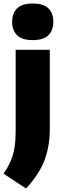

<svg xmlns="http://www.w3.org/2000/svg" viewBox="-50 -833 342 1091"><path d="M98 238 -30 154Q-3 115 12 78.8Q27 42.5 33 2Q39 -38.5 39 -90V-550H233V-98Q233 -4.5 203.5 75.8Q174 156 98 238ZM136 -605Q75.5 -605 47.2 -632.8Q19 -660.5 19 -709Q19 -758 47.2 -785.5Q75.5 -813 136 -813Q197 -813 225 -785.5Q253 -758 253 -709Q253 -660.5 225 -632.8Q197 -605 136 -605Z"/></svg>

Font: Encode Sans Cnd Black
Style: Regular
Weight: 900
Width: 3
Designer: Multiple Designers
Foundry: Impallari Type
Version: Version 3.002; ttfautohint (v1.8.3) -l 8 -r 50 -G 200 -x 14 